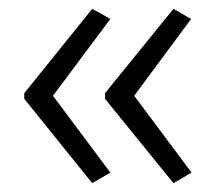

<svg xmlns="http://www.w3.org/2000/svg" viewBox="-20 -488 488 435"><path d="M35 -277V-264L189 -73L230 -97L100 -271L230 -445L189 -468ZM218 -277V-264L373 -73L414 -97L284 -271L413 -445L373 -468Z"/></svg>

Font: Noto Sans Bengali SemiCondensed Light
Style: Regular
Weight: 300
Width: 4
Designer: Joana Ranito - Universal Thirst; Jelle Bosma - Monotype Design Team
Foundry: Universal Thirst ehf.
Version: Version 3.000